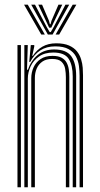

<svg xmlns="http://www.w3.org/2000/svg" viewBox="-20 -790 421 810"><path d="M315.8 0V-470.3Q315.8 -490 313 -511.6Q310.1 -533.2 300.2 -552Q290.2 -570.7 269.5 -582.6Q248.8 -594.4 212.9 -594.4Q176.4 -594.4 150.1 -577.5Q123.9 -560.6 107.5 -528.8H103.4L109.9 -600H124.5L124.6 -593.8L115.9 -554.2H118.6Q134.6 -579.3 159.1 -593.3Q183.6 -607.3 216.9 -607.3Q250.1 -607.3 271.4 -597.9Q292.7 -588.5 304.8 -573.1Q316.8 -557.7 322.2 -539.6Q327.7 -521.6 329 -504Q330.2 -486.5 330.2 -472.8V0ZM53.7 0V-600H68.2V0ZM111.9 0V-460.1Q111.9 -484.6 121.7 -506Q131.4 -527.5 151.3 -540.9Q171.3 -554.3 201.6 -554.3Q225.9 -554.3 240.2 -546.3Q254.5 -538.3 261.3 -525.3Q268.2 -512.2 270.3 -496.5Q272.4 -480.9 272.4 -465.5V0H257.9V-464.7Q257.9 -481.8 254.9 -499.5Q252 -517.2 239.7 -529.3Q227.4 -541.3 199.7 -541.3Q175 -541.3 158.9 -530.3Q142.8 -519.2 134.9 -501Q127.1 -482.8 127.1 -461.2V0ZM82.7 0V-600H97.2L93.9 -495.8H97.7Q110.8 -534.6 139 -558.1Q167.2 -581.6 209.2 -581.3Q260.7 -580.9 281 -552.3Q301.3 -523.7 301.3 -469.5V0H286.8V-467.9Q286.8 -514.9 269.8 -541.6Q252.7 -568.4 204.6 -568.4Q168.5 -568.4 144.7 -551.7Q120.8 -535.1 109.1 -509.8Q97.4 -484.6 97.4 -459V0ZM81.6 -770.2H97.1L169.1 -644.4H154ZM111.8 -770.2H127.7L177.1 -676L189.6 -654.7H194.1L206.6 -676L256 -770.2H271.9L201.9 -644.4H181.8ZM141.6 -770.2H157.5L186.6 -702.4L190.4 -687.8H193.2L197.2 -702.4L226.6 -770.2H242.5L205.5 -693.1L196.3 -673.2H187.4L178.1 -693.1ZM286.6 -770.2H302.1L229.7 -644.4H214.6Z"/></svg>

Font: Big Shoulders Inline Display SC Thin
Style: Regular
Weight: 100
Designer: Patric King
Foundry: XO Type Co
Version: Version 2.002